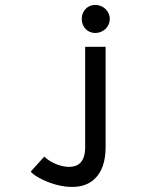

<svg xmlns="http://www.w3.org/2000/svg" viewBox="-20 -641 589 780"><path d="M108 60C142 94 295 160 368 82C393 57 409 16 409 -43V-451H326V-43C326 19 296 37 260 37C225 37 184 18 163 -2L160 -5L105 56ZM367 -507C399 -507 426 -532 426 -564C426 -596 399 -621 367 -621C335 -621 312 -596 312 -564C312 -532 335 -507 367 -507Z"/></svg>

Font: Charger Monospace
Style: Regular
Weight: 400
Designer: Jasper
Foundry: Cannot Into Space Fonts
Version: Version 0.980